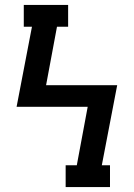

<svg xmlns="http://www.w3.org/2000/svg" viewBox="-20 -755 540 775"><path d="M245 0V-88H290L334 -324H47L109 -647H76V-735H255V-647H210L166 -411H453L391 -88H424V0Z"/></svg>

Font: Iosevka Slab Semibold
Style: Regular
Weight: 600
Monospace: yes
Designer: Belleve Invis
Foundry: Belleve Invis
Version: Version 11.1.1; ttfautohint (v1.8.3)